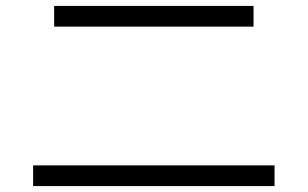

<svg xmlns="http://www.w3.org/2000/svg" viewBox="-20 -702 1040 649"><path d="M837 -612H163V-682H837ZM908 -73H92V-143H908Z"/></svg>

Font: PlemolJP35 Console
Style: Regular
Weight: 400
Version: v2.0.3; ttfautohint (v1.8.4.7-5d5b-dirty) -l 6 -r 45 -G 200 